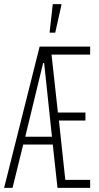

<svg xmlns="http://www.w3.org/2000/svg" viewBox="-21 -915 481 935"><path d="M-1 0 172 -688H418V-649H230L261 -367H395V-328H266L297 -39H418V0H259L236 -211H92L40 0ZM102 -249H232L194 -608H189ZM221 -756V-761L236 -895H278V-890L248 -756Z"/></svg>

Font: Saira Ultra Condensed ExLight
Style: Regular
Weight: 200
Width: 1
Designer: Hector Gatti with collaboration of the Omnibus-Type team
Foundry: Omnibus-Type
Version: Version 1.001; ttfautohint (v1.8)